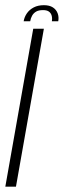

<svg xmlns="http://www.w3.org/2000/svg" viewBox="-23 -702 240 722"><path d="M-3 0H37L142 -594H102ZM142 -682.5Q120 -682.5 104 -674.2Q88 -666 78.2 -652Q68.5 -638 66 -622H90.5Q92.5 -634 98 -643.5Q103.5 -653 113 -658.5Q122.5 -664 139 -664Q153 -664 160.8 -658.5Q168.5 -653 171.2 -643.5Q174 -634 172 -622H196Q199 -638 193.8 -652Q188.5 -666 175.8 -674.2Q163 -682.5 142 -682.5Z"/></svg>

Font: Anybody SemiCondensed ExtraLight
Style: Italic
Weight: 250
Width: 4
Italic angle: -10°
Version: Version 1.113;gftools[0.9.25]